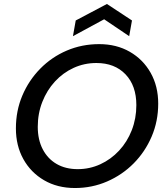

<svg xmlns="http://www.w3.org/2000/svg" viewBox="-20 -934 839 966"><path d="M357 12Q269 12 202 -27Q135 -66 97.5 -133.5Q60 -201 60 -288Q60 -377 92.5 -453.5Q125 -530 182.5 -588.5Q240 -647 316 -679.5Q392 -712 479 -712Q566 -712 633 -673.5Q700 -635 738 -567.5Q776 -500 776 -413Q776 -324 743 -247Q710 -170 652.5 -112Q595 -54 519 -21Q443 12 357 12ZM371 -83Q431 -83 484.5 -107.5Q538 -132 579 -176Q620 -220 643 -279Q666 -338 666 -405Q666 -503 611.5 -560Q557 -617 465 -617Q404 -617 350.5 -592.5Q297 -568 256.5 -524Q216 -480 193 -421.5Q170 -363 170 -296Q170 -231 195 -183Q220 -135 265 -109Q310 -83 371 -83ZM347 -752 361 -831 518 -914 644 -831 630 -752 504 -837Z"/></svg>

Font: DeepMind Sans Medium
Style: Italic
Weight: 500
Italic angle: -10°
Designer: Jonny Pinhorn / Modifications: Colophon Foundry
Foundry: Colophon Foundry
Version: Version 1.002; ttfautohint (v1.8.2)